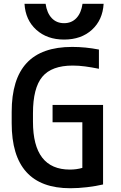

<svg xmlns="http://www.w3.org/2000/svg" viewBox="-20 -989 640 1019"><path d="M353 10Q42 10 42 -335V-395Q42 -569 121.5 -654.5Q201 -740 363 -740Q399 -740 434 -736.5Q469 -733 505 -726V-624Q465 -632 431.5 -636.5Q398 -641 366 -641Q254 -641 204.5 -581.5Q155 -522 155 -388V-343Q155 -89 351 -89Q386 -89 417 -98V-340H259V-432H527V-10Q489 -1 442 4.5Q395 10 353 10ZM320 -779Q230 -779 172.5 -831Q115 -883 110 -969H222Q229 -920 254.5 -893Q280 -866 320 -866Q360 -866 385.5 -893Q411 -920 418 -969H530Q525 -883 468 -831Q411 -779 320 -779Z"/></svg>

Font: M PLUS Code Latin 60 Medium
Style: Regular
Weight: 500
Width: 7
Monospace: yes
Designer: Coji Morishita
Foundry: UNDERFOREST DESIGN
Version: Version 1.005; ttfautohint (v1.8.3)